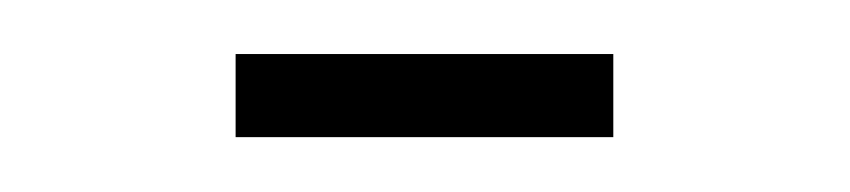

<svg xmlns="http://www.w3.org/2000/svg" viewBox="-20 -50 310 70"><path d="M65.9 -30.3H203.6V0H65.9Z"/></svg>

Font: Vazirmatn UI FD Thin
Style: Regular
Weight: 100
Designer: Saber Rastikerdar
Foundry: Saber Rastikerdar
Version: Version 33.003